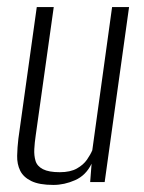

<svg xmlns="http://www.w3.org/2000/svg" viewBox="-20 -515 408 543"><path d="M131 8Q91 8 68.5 -3Q46 -14 37 -32.5Q28 -51 28.5 -74.5Q29 -98 32 -123L84 -495H132L81 -132Q78 -112 77 -93.5Q76 -75 80.5 -60Q85 -45 101.5 -36.5Q118 -28 149 -28Q179 -28 197.5 -38.5Q216 -49 226 -63.5Q236 -78 241 -90L297 -495H345L276 0H235L239 -52Q223 -19 192.5 -5.5Q162 8 131 8Z"/></svg>

Font: Alumni Sans Thin Light
Style: Italic
Weight: 300
Italic angle: -8°
Version: Version 1.016